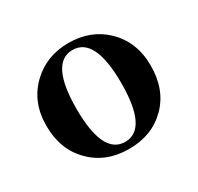

<svg xmlns="http://www.w3.org/2000/svg" viewBox="-93 -945 612 594"><g transform="rotate(-30 212.5 -648.0)"><path d="M133 -648Q133 -484 213 -484Q293 -484 293 -648Q293 -812 213 -812Q133 -812 133 -648ZM344 -787Q399 -734 399 -649Q399 -563 347 -511Q295 -459 213 -459Q130 -459 78 -512Q26 -564 26 -649Q26 -733 81 -786Q134 -837 213 -837Q292 -837 344 -787Z"/></g></svg>

Font: Source Han Serif CN Heavy
Style: Regular
Weight: 900
Designer: Ryoko NISHIZUKA  (kana & ideographs); Frank Grießhammer (Latin, Greek & Cyrillic); Wenlong ZHANG  (bopomofo); Sandoll Co
Foundry: Adobe Systems Incorporated
Version: Version 1.000;PS 1;hotconv 16.6.53;makeotf.lib2.5.65590